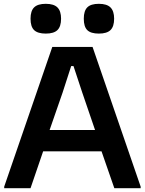

<svg xmlns="http://www.w3.org/2000/svg" viewBox="-20 -986 759 1006"><path d="M2 -8 254 -740H465L717 -8V0H579L512 -193H206L140 0H2ZM478 -305 411 -501 365 -640H353L308 -501L240 -305ZM220 -810Q178 -810 159 -828Q140 -846 140 -888Q140 -929 159 -947.5Q178 -966 220 -966Q262 -966 281 -947Q300 -928 300 -888Q300 -847 281 -828.5Q262 -810 220 -810ZM498 -810Q456 -810 437.5 -828Q419 -846 419 -888Q419 -929 437.5 -947.5Q456 -966 498 -966Q540 -966 559 -947Q578 -928 578 -888Q578 -847 559 -828.5Q540 -810 498 -810Z"/></svg>

Font: Encode Sans Normal
Style: SemiBold
Weight: 600
Designer: Pablo Impallari, Andres Torresi
Foundry: Pablo Impallari, Andres Torresi
Version: Version 1.000; ttfautohint (v1.00) -l 8 -r 50 -G 200 -x 14 -